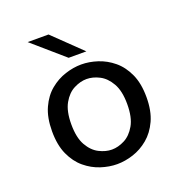

<svg xmlns="http://www.w3.org/2000/svg" viewBox="-129 -821 907 947"><g transform="rotate(-20 325.0 -347.5)"><path d="M327.5 11Q286.5 11 243 -3Q199.5 -17 162.5 -47.8Q125.5 -78.5 102.8 -128.5Q80 -178.5 80 -251Q80 -323 102.8 -373Q125.5 -423 162.5 -453.5Q199.5 -484 243 -498Q286.5 -512 327.5 -512Q369 -512 412.2 -498Q455.5 -484 492.5 -453.5Q529.5 -423 552.5 -373Q575.5 -323 575.5 -251Q575.5 -178.5 552.5 -128.5Q529.5 -78.5 492.5 -47.8Q455.5 -17 412.2 -3Q369 11 327.5 11ZM327.5 -65.5Q360.5 -65.5 394.2 -82.8Q428 -100 451.2 -140.5Q474.5 -181 474.5 -251Q474.5 -320 451.2 -360.5Q428 -401 394.2 -418.2Q360.5 -435.5 327.5 -435.5Q295 -435.5 261 -418.2Q227 -401 204 -360.5Q181 -320 181 -251Q181 -181 204 -140.5Q227 -100 261 -82.8Q295 -65.5 327.5 -65.5ZM281 -564 117.5 -706H227L374 -564Z"/></g></svg>

Font: Trispace
Style: Regular
Weight: 400
Designer: Tyler Finck
Foundry: Etcetera Type Company
Version: Version 1.210; ttfautohint (v1.8.3)